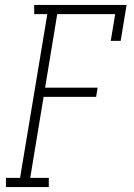

<svg xmlns="http://www.w3.org/2000/svg" viewBox="-20 -755 540 775"><path d="M4 0V-37H61L171 -698H118V-735H491L467 -590H427L445 -698H211L162 -401H374L368 -364H156L102 -37H177V0Z"/></svg>

Font: Iosevka Slab XLtObl
Style: Regular
Weight: 200
Italic angle: -9°
Monospace: yes
Designer: Belleve Invis
Foundry: Belleve Invis
Version: Version 11.1.1; ttfautohint (v1.8.3)